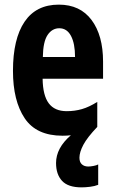

<svg xmlns="http://www.w3.org/2000/svg" viewBox="-20 -576 497 829"><path d="M323 105Q323 124 333.5 133.5Q344 143 361 143Q370 143 383.5 140.5Q397 138 404 134V222Q389 228 369 230.5Q349 233 332 233Q274 233 248 205Q222 177 222 128Q222 63 286 8Q269 10 250 10Q137 10 86.5 -65.5Q36 -141 36 -270Q36 -408 86 -482Q136 -556 234 -556Q326 -556 375.5 -489.5Q425 -423 425 -310V-236H164Q165 -164 190.5 -130Q216 -96 268 -96Q303 -96 334 -105Q365 -114 400 -136V-28Q357 17 340 49Q323 81 323 105ZM236 -454Q205 -454 185.5 -425Q166 -396 165 -330H304Q304 -388 286.5 -421Q269 -454 236 -454Z"/></svg>

Font: Noto Sans Lao ExtraCondensed
Style: Bold
Weight: 700
Width: 2
Designer: Monotype Design Team
Foundry: Monotype Imaging Inc.
Version: Version 2.003; ttfautohint (v1.8.4.7-5d5b)